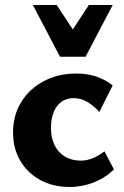

<svg xmlns="http://www.w3.org/2000/svg" viewBox="-20 -731 495 765"><path d="M258 14Q191 14 140 -14Q89 -42 60.5 -91Q32 -140 32 -203Q32 -272 65 -325Q98 -378 155 -408Q212 -438 284 -438Q328 -438 363.5 -426Q399 -414 429 -391L376 -285Q354 -309 328.5 -324.5Q303 -340 273 -340Q244 -340 223.5 -324.5Q203 -309 193 -282Q183 -255 183 -221Q183 -182 197.5 -152.5Q212 -123 239 -107Q266 -91 301 -91Q326 -91 349.5 -100.5Q373 -110 396 -128L434 -56Q405 -28 373.5 -13Q342 2 313 8Q284 14 258 14ZM219 -505 246 -577 334 -711H429L321 -505ZM219 -505 111 -711H206L295 -576L321 -505Z"/></svg>

Font: Ysabeau ExtraBold
Style: Regular
Weight: 800
Designer: Christian Thalmann (Catharsis Fonts)
Version: Version 2.002